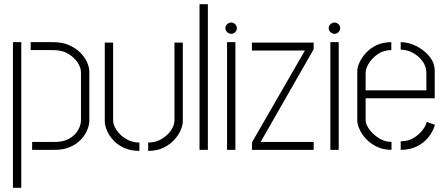

<svg xmlns="http://www.w3.org/2000/svg" viewBox="-20 -718 2144 920"><path d="M134 0V-38H245Q284 -38 311.5 -53.5Q339 -69 353.5 -93.5Q368 -118 368 -143V-372Q368 -393 352.5 -417.5Q337 -442 307.5 -460Q278 -478 235 -478H127V-516H235Q279 -516 311.5 -501.5Q344 -487 365.5 -465Q387 -443 397.5 -419Q408 -395 408 -375V-139Q408 -119 398 -95Q388 -71 368 -49.5Q348 -28 316.5 -14Q285 0 243 0ZM42 182V-516H82V182Z M690 5V-35Q726 -35 754.5 -52Q783 -69 799.5 -93.5Q816 -118 816 -142V-514H856V-137Q856 -119 846 -95Q836 -71 815 -48Q794 -25 763 -10Q732 5 690 5ZM648 5Q606 5 574.5 -9.5Q543 -24 522.5 -46.5Q502 -69 492 -93.5Q482 -118 482 -137V-514H522V-142Q522 -119 539 -94Q556 -69 584.5 -52Q613 -35 648 -35Z M936 0V-698H976V0Z M1068 0V-516H1108V0ZM1088 -556Q1077 -556 1068.5 -564Q1060 -572 1060 -583Q1060 -594 1068.5 -602Q1077 -610 1088 -610Q1099 -610 1107 -602Q1115 -594 1115 -583Q1115 -572 1107 -564Q1099 -556 1088 -556Z M1187 0 1188 -37 1441 -476H1187V-514H1483V-482L1229 -38H1483V0Z M1563 0V-516H1603V0ZM1583 -556Q1572 -556 1563.5 -564Q1555 -572 1555 -583Q1555 -594 1563.5 -602Q1572 -610 1583 -610Q1594 -610 1602 -602Q1610 -594 1610 -583Q1610 -572 1602 -564Q1594 -556 1583 -556Z M1856 0Q1816 0 1785.5 -15Q1755 -30 1734 -52.5Q1713 -75 1702.5 -99Q1692 -123 1692 -141V-377Q1692 -395 1702.5 -418.5Q1713 -442 1733.5 -464.5Q1754 -487 1784.5 -501.5Q1815 -516 1855 -516V-478Q1819 -478 1791.5 -459.5Q1764 -441 1748 -415.5Q1732 -390 1732 -369V-285H2023V-369Q2023 -399 2005 -424Q1987 -449 1959 -464.5Q1931 -480 1900 -480V-516Q1938 -516 1975.5 -497Q2013 -478 2038 -447Q2063 -416 2063 -378V-247H1732V-141Q1732 -123 1749 -99Q1766 -75 1794.5 -56.5Q1823 -38 1856 -38ZM1900 0V-41Q1936 -41 1962 -57Q1988 -73 2004.5 -94.5Q2021 -116 2025 -134L2064 -120Q2055 -88 2033 -60.5Q2011 -33 1977.5 -16.5Q1944 0 1900 0Z"/></svg>

Font: Stick No Bills ExtraLight
Style: Regular
Weight: 200
Designer: Kosala Senevirathne, Siva Puranthara, Lasantha Premarathna, Tharique Azeez
Foundry: mooniak
Version: Version 2.000